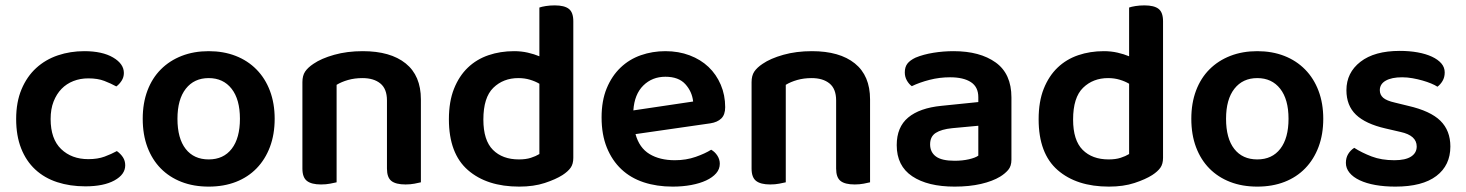

<svg xmlns="http://www.w3.org/2000/svg" viewBox="-20 -678 5444 713"><path d="M168 -236Q168 -162 207 -124.5Q246 -87 308 -87Q343 -87 368.5 -96.5Q394 -106 414 -117Q428 -107 436.5 -94Q445 -81 445 -64Q445 -30 405 -8Q365 14 297 14Q240 14 192.5 -1.5Q145 -17 111 -48.5Q77 -80 58.5 -127Q40 -174 40 -236Q40 -299 60 -346.5Q80 -394 114.5 -425.5Q149 -457 195 -472.5Q241 -488 293 -488Q360 -488 400 -464.5Q440 -441 440 -407Q440 -391 431.5 -378Q423 -365 412 -357Q392 -368 367.5 -377.5Q343 -387 308 -387Q278 -387 252.5 -377Q227 -367 208.5 -348Q190 -329 179 -301Q168 -273 168 -236Z M755 15Q699 15 654 -2.5Q609 -20 577 -52.5Q545 -85 527.5 -131.5Q510 -178 510 -237Q510 -295 527.5 -341.5Q545 -388 577.5 -420.5Q610 -453 655 -470.5Q700 -488 755 -488Q810 -488 855 -470.5Q900 -453 932.5 -420Q965 -387 982.5 -340.5Q1000 -294 1000 -237Q1000 -179 982.5 -132.5Q965 -86 933 -53Q901 -20 856 -2.5Q811 15 755 15ZM639 -237Q639 -164 669.5 -125Q700 -86 755 -86Q810 -86 840.5 -125.5Q871 -165 871 -237Q871 -309 840 -348.5Q809 -388 755 -388Q701 -388 670 -348.5Q639 -309 639 -237Z M1417 -305Q1417 -348 1392.5 -368Q1368 -388 1326 -388Q1297 -388 1272.5 -381Q1248 -374 1230 -363V-1Q1221 1 1206 4Q1191 7 1172 7Q1137 7 1120 -6Q1103 -19 1103 -52V-373Q1103 -397 1113 -412Q1123 -427 1144 -441Q1173 -461 1221 -474.5Q1269 -488 1327 -488Q1430 -488 1486.5 -442.5Q1543 -397 1543 -309V-1Q1535 1 1519.5 4Q1504 7 1486 7Q1450 7 1433.5 -6Q1417 -19 1417 -52V-305Z M2109 -92Q2109 -69 2099 -55Q2089 -41 2069 -28Q2044 -12 2003 1.5Q1962 15 1908 15Q1788 15 1717.5 -46.5Q1647 -108 1647 -235Q1647 -301 1666 -348.5Q1685 -396 1717.5 -427Q1750 -458 1794 -473Q1838 -488 1889 -488Q1916 -488 1940 -482.5Q1964 -477 1983 -469V-650Q1991 -653 2006.5 -655.5Q2022 -658 2040 -658Q2076 -658 2092.5 -645Q2109 -632 2109 -599ZM1983 -367Q1968 -376 1948 -382Q1928 -388 1905 -388Q1849 -388 1812 -352Q1775 -316 1775 -234Q1775 -157 1810.5 -121.5Q1846 -86 1907 -86Q1933 -86 1951.5 -92Q1970 -98 1983 -106Z M2340 -180Q2354 -129 2392 -106Q2430 -83 2486 -83Q2528 -83 2563.5 -95.5Q2599 -108 2621 -122Q2635 -114 2644 -100Q2653 -86 2653 -70Q2653 -50 2639.5 -34.5Q2626 -19 2602.5 -8Q2579 3 2547 9Q2515 15 2478 15Q2419 15 2370.5 -1Q2322 -17 2287.5 -49.5Q2253 -82 2233.5 -130Q2214 -178 2214 -242Q2214 -304 2233 -350Q2252 -396 2284.5 -427Q2317 -458 2360 -473Q2403 -488 2451 -488Q2500 -488 2541 -472.5Q2582 -457 2611 -429.5Q2640 -402 2656.5 -363.5Q2673 -325 2673 -280Q2673 -252 2658.5 -238Q2644 -224 2618 -220ZM2332 -268 2554 -301Q2550 -338 2525 -365.5Q2500 -393 2451 -393Q2402 -393 2369 -360.5Q2336 -328 2332 -268Z M3085 -305Q3085 -348 3060.5 -368Q3036 -388 2994 -388Q2965 -388 2940.5 -381Q2916 -374 2898 -363V-1Q2889 1 2874 4Q2859 7 2840 7Q2805 7 2788 -6Q2771 -19 2771 -52V-373Q2771 -397 2781 -412Q2791 -427 2812 -441Q2841 -461 2889 -474.5Q2937 -488 2995 -488Q3098 -488 3154.5 -442.5Q3211 -397 3211 -309V-1Q3203 1 3187.5 4Q3172 7 3154 7Q3118 7 3101.5 -6Q3085 -19 3085 -52V-305Z M3613 -100V-211L3516 -202Q3476 -198 3455 -184.5Q3434 -171 3434 -142Q3434 -113 3455.5 -97Q3477 -81 3525 -81Q3554 -81 3578 -86.5Q3602 -92 3613 -100ZM3736 -316V-85Q3736 -61 3724 -47Q3712 -33 3694 -22Q3666 -5 3623 5Q3580 15 3525 15Q3425 15 3367.5 -23.5Q3310 -62 3310 -139Q3310 -206 3352.5 -241.5Q3395 -277 3476 -285L3613 -299V-317Q3613 -355 3585.5 -373Q3558 -391 3508 -391Q3469 -391 3432 -381.5Q3395 -372 3366 -358Q3355 -366 3347.5 -379.5Q3340 -393 3340 -409Q3340 -429 3349.5 -441.5Q3359 -454 3380 -464Q3409 -476 3446 -482Q3483 -488 3521 -488Q3619 -488 3677.5 -446Q3736 -404 3736 -316Z M4299 -92Q4299 -69 4289 -55Q4279 -41 4259 -28Q4234 -12 4193 1.5Q4152 15 4098 15Q3978 15 3907.5 -46.5Q3837 -108 3837 -235Q3837 -301 3856 -348.5Q3875 -396 3907.5 -427Q3940 -458 3984 -473Q4028 -488 4079 -488Q4106 -488 4130 -482.5Q4154 -477 4173 -469V-650Q4181 -653 4196.5 -655.5Q4212 -658 4230 -658Q4266 -658 4282.5 -645Q4299 -632 4299 -599ZM4173 -367Q4158 -376 4138 -382Q4118 -388 4095 -388Q4039 -388 4002 -352Q3965 -316 3965 -234Q3965 -157 4000.5 -121.5Q4036 -86 4097 -86Q4123 -86 4141.5 -92Q4160 -98 4173 -106Z M4649 15Q4593 15 4548 -2.5Q4503 -20 4471 -52.5Q4439 -85 4421.5 -131.5Q4404 -178 4404 -237Q4404 -295 4421.5 -341.5Q4439 -388 4471.5 -420.5Q4504 -453 4549 -470.5Q4594 -488 4649 -488Q4704 -488 4749 -470.5Q4794 -453 4826.5 -420Q4859 -387 4876.5 -340.5Q4894 -294 4894 -237Q4894 -179 4876.5 -132.5Q4859 -86 4827 -53Q4795 -20 4750 -2.5Q4705 15 4649 15ZM4533 -237Q4533 -164 4563.5 -125Q4594 -86 4649 -86Q4704 -86 4734.5 -125.5Q4765 -165 4765 -237Q4765 -309 4734 -348.5Q4703 -388 4649 -388Q4595 -388 4564 -348.5Q4533 -309 4533 -237Z M5162 15Q5121 15 5087.5 9Q5054 3 5029.5 -8.5Q5005 -20 4991.5 -36.5Q4978 -53 4978 -73Q4978 -92 4986.5 -106Q4995 -120 5009 -129Q5037 -111 5073.5 -97Q5110 -83 5158 -83Q5199 -83 5220 -96.5Q5241 -110 5241 -134Q5241 -175 5181 -188L5125 -201Q5051 -218 5015.5 -252Q4980 -286 4980 -343Q4980 -408 5032 -448.5Q5084 -489 5178 -489Q5214 -489 5244.5 -483.5Q5275 -478 5297.5 -467.5Q5320 -457 5332.5 -442.5Q5345 -428 5345 -409Q5345 -391 5337 -377.5Q5329 -364 5318 -356Q5309 -362 5294.5 -368Q5280 -374 5262.5 -379Q5245 -384 5225.5 -387.5Q5206 -391 5187 -391Q5148 -391 5126 -378.5Q5104 -366 5104 -343Q5104 -326 5116.5 -315Q5129 -304 5160 -297L5209 -285Q5292 -266 5329 -229.5Q5366 -193 5366 -134Q5366 -64 5314 -24.5Q5262 15 5162 15Z"/></svg>

Font: Baloo 2 Latin SemiBold
Style: Regular
Weight: 400
Designer: Sarang Kulkarni and Ek Type
Foundry: Ek Type
Version: Version 1.001